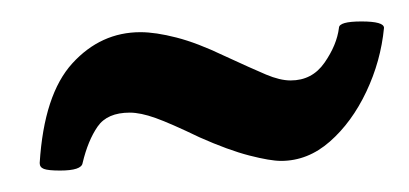

<svg xmlns="http://www.w3.org/2000/svg" viewBox="-20 -317 381 179"><path d="M36 -158Q25 -158 21 -159.5Q17 -161 17 -165Q21 -229 47.5 -258Q74 -287 111 -287Q125 -287 144.5 -282Q164 -277 189 -265Q215 -253 228 -247.5Q241 -242 251 -242Q271 -242 282.5 -258.5Q294 -275 296 -291Q296 -297 317 -297Q338 -297 338 -291Q335 -260 321.5 -231.5Q308 -203 287.5 -185Q267 -167 242 -167Q232 -167 212.5 -172Q193 -177 166 -189Q139 -202 125 -207Q111 -212 101 -212Q80 -212 71 -199Q62 -186 57 -165Q56 -158 36 -158Z"/></svg>

Font: Junicode
Style: Bold Italic
Weight: 700
Italic angle: -11°
Designer: Peter S. Baker
Version: Version 2.100; ttfautohint (v1.8.4)